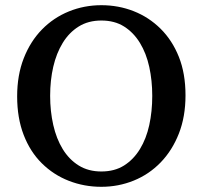

<svg xmlns="http://www.w3.org/2000/svg" viewBox="-20 -703 780 739"><path d="M370 16Q304 16 245 -7Q186 -30 141 -74.5Q96 -119 71 -184Q46 -249 46 -332Q46 -414 71.5 -479Q97 -544 141.5 -589.5Q186 -635 245 -659Q304 -683 370 -683Q436 -683 494.5 -660Q553 -637 598 -592.5Q643 -548 668.5 -484Q694 -420 694 -336Q694 -254 668.5 -189Q643 -124 598.5 -78Q554 -32 495 -8Q436 16 370 16ZM370 -43Q421 -43 457.5 -66Q494 -89 518.5 -129Q543 -169 554.5 -221.5Q566 -274 566 -334Q566 -393 554.5 -445.5Q543 -498 518.5 -538Q494 -578 457.5 -601Q421 -624 370 -624Q320 -624 283 -601Q246 -578 221.5 -538Q197 -498 185 -446Q173 -394 173 -334Q173 -275 185 -222Q197 -169 221.5 -129Q246 -89 283 -66Q320 -43 370 -43Z"/></svg>

Font: Source Serif 4 Medium
Style: Regular
Weight: 500
Designer: Frank Grießhammer
Foundry: Adobe Systems Incorporated
Version: Version 4.004;hotconv 1.0.116;makeotfexe 2.5.65601